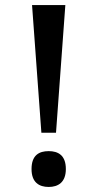

<svg xmlns="http://www.w3.org/2000/svg" viewBox="-20 -734 386 761"><path d="M144 -208H202L239 -714H107ZM173 7C210 7 241 -11 241 -64C241 -119 210 -135 173 -135C135 -135 105 -119 105 -64C105 -11 135 7 173 7Z"/></svg>

Font: Noto Serif Medium
Style: Regular
Weight: 500
Designer: Monotype Design Team
Foundry: Monotype Imaging Inc.
Version: Version 2.013